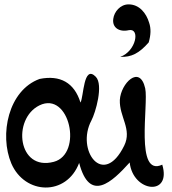

<svg xmlns="http://www.w3.org/2000/svg" viewBox="-20 -854 786 878"><path d="M660 -660C670 -694 671 -724 662 -750C649 -794 617 -834 568 -834C530 -834 502 -800 498 -768C492 -728 525 -706 569 -716C622 -727 603 -620 530 -594C581 -592 616 -610 660 -660ZM161 -493C18 -441 -24 -238 32 -106C94 37 284 44 342 -109C390 75 492 -21 573 -111C588 26 766 45 722 -101C596 -42 660 -377 644 -450C619 -561 532 -472 528 -397C525 -320 585 -263 548 -188C452 8 326 -168 398 -303C417 -339 454 -466 418 -503C361 -561 363 -410 348 -385C320 -476 255 -512 161 -493ZM160 -372C298 -440 361 -150 226 -114C61 -70 35 -310 160 -372Z"/></svg>

Font: Philokalia
Style: Regular
Weight: 400
Version: Version 001.010